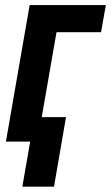

<svg xmlns="http://www.w3.org/2000/svg" viewBox="-20 -548 430 743"><path d="M389.6 -528.3 371.1 -423.3H198.7L125 0H2.9L94.7 -528.3ZM235.4 -94.7 189 174.3H66.4L113.3 -94.7Z"/></svg>

Font: Roboto Condensed SemiBold
Style: Italic
Weight: 600
Italic angle: -12°
Designer: Christian Robertson
Foundry: Google
Version: Version 3.008; 2023